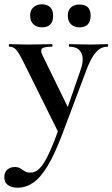

<svg xmlns="http://www.w3.org/2000/svg" viewBox="-59 -591 522 892"><path d="M441 -386Q443 -386 443 -380Q443 -374 441 -374Q407 -374 384 -345Q361 -316 343 -267L232 28Q196 124 162.5 179.5Q129 235 95 258Q61 281 23 281Q-6 281 -22.5 268.5Q-39 256 -39 232Q-39 208 -24.5 196.5Q-10 185 9 185Q26 185 36 191.5Q46 198 56 204.5Q66 211 82 211Q106 211 126 190.5Q146 170 169 120.5Q192 71 223 -15L220 40L50 -303Q28 -347 15.5 -360.5Q3 -374 -15 -374Q-18 -374 -18 -380Q-18 -386 -15 -386Q5 -386 27.5 -385Q50 -384 70 -384Q106 -384 133 -385Q160 -386 182 -386Q185 -386 185 -380Q185 -374 182 -374Q147 -374 137 -366Q127 -358 138 -335L265 -75L229 -16L316 -268Q333 -317 318.5 -345.5Q304 -374 263 -374Q261 -374 261 -380Q261 -386 263 -386Q287 -386 308.5 -385Q330 -384 364 -384Q388 -384 403.5 -385Q419 -386 441 -386ZM136 -464Q111 -464 96 -478.5Q81 -493 81 -519Q81 -543 96 -557Q111 -571 136 -571Q161 -571 174.5 -557Q188 -543 188 -519Q188 -464 136 -464ZM310 -464Q285 -464 270.5 -478.5Q256 -493 256 -519Q256 -543 270.5 -556.5Q285 -570 310 -570Q362 -570 362 -519Q362 -464 310 -464Z"/></svg>

Font: Cormorant Light
Style: Bold
Weight: 700
Version: Version 4.000